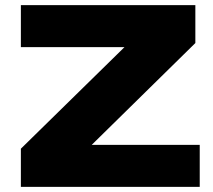

<svg xmlns="http://www.w3.org/2000/svg" viewBox="-20 -725 827 745"><path d="M61 0V-148L519 -597L525 -542H61V-705H738V-558L280 -108L274 -163H755V0Z"/></svg>

Font: Nunito Sans 10pt Expanded Black
Style: Regular
Weight: 900
Width: 7
Designer: Vernon Adams
Foundry: Vernon Adams
Version: Version 3.101;gftools[0.9.27]